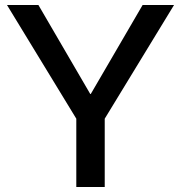

<svg xmlns="http://www.w3.org/2000/svg" viewBox="-20 -750 726 770"><path d="M286 0V-274L8 -730H134L342 -373H344L552 -730H678L400 -274V0Z"/></svg>

Font: M PLUS 1 Medium
Style: Regular
Weight: 500
Designer: Coji Morishita
Foundry: UNDERFOREST DESIGN
Version: Version 1.001